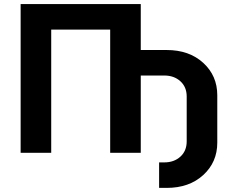

<svg xmlns="http://www.w3.org/2000/svg" viewBox="-20 -749 1145 941"><path d="M895 -275.9Q895 -322.8 864 -350.8Q833 -378.9 785.2 -378.9H669.9V0H520V-604H231V0H81.1V-729H669.9V-503.9H796.9Q907.2 -503.9 976.1 -440.9Q1044.9 -377.9 1044.9 -282.2V-49.8Q1044.9 45.9 976.1 108.9Q907.2 171.9 796.9 171.9H759.8V46.9H785.2Q833 46.9 864 18.8Q895 -9.3 895 -56.2Z"/></svg>

Font: Miedinger*
Style: Bold
Weight: 700
Version: Version 001.000